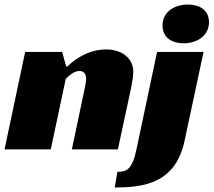

<svg xmlns="http://www.w3.org/2000/svg" viewBox="-30 -659 942 847"><path d="M262 -366 244 -430H81L-10 0H194L260 -311C272 -323 296 -346 320 -346C340 -346 350 -332 350 -312C350 -297 345 -278 342 -261L287 0H490L532 -195C541 -239 558 -307 558 -342C558 -403 507 -441 438 -441C337 -441 268 -366 268 -366ZM868 -430H663L572 0C553 90 528 99 488 99L476 168C606 168 744 149 784 -37ZM892 -561C892 -614 851 -639 799 -639C740 -639 687 -607 687 -547C687 -493 728 -468 781 -468C838 -468 892 -501 892 -561Z"/></svg>

Font: Racing Sans One
Style: Regular
Weight: 400
Designer: Pablo Impallari, Rodrigo Fuenzalida
Foundry: Pablo Impallari, Rodrigo Fuenzalida
Version: Version 1.001